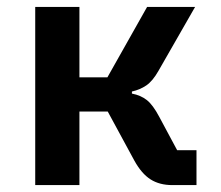

<svg xmlns="http://www.w3.org/2000/svg" viewBox="-20 -536 640 556"><path d="M82 -516H210V-312H291L406 -516H545L439 -331Q422 -301 403.5 -288.5Q385 -276 362 -271V-265Q388 -260 405.5 -246Q423 -232 441 -198L493 -101H549V0H479Q442 0 416 -16.5Q390 -33 369 -71L292 -213H210V0H82Z"/></svg>

Font: IBM Plex Mono SmBld
Style: Regular
Weight: 600
Monospace: yes
Designer: Mike Abbink, Paul van der Laan, Pieter van Rosmalen
Foundry: Bold Monday
Version: Version 2.3